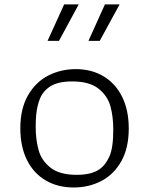

<svg xmlns="http://www.w3.org/2000/svg" viewBox="-20 -818 660 850"><path d="M70 -250Q70 -337 104 -396Q138 -455 193.8 -483.5Q249.5 -512 315.5 -512Q385.5 -512 438.5 -480.2Q491.5 -448.5 520.8 -389.2Q550 -330 550 -249Q550 -162.5 516.8 -103.8Q483.5 -45 428.2 -16.5Q373 12 306 12Q235 12 181.5 -19.8Q128 -51.5 99 -110.5Q70 -169.5 70 -250ZM421 -69Q446.5 -86.5 464 -124.5Q481.5 -162.5 481.5 -244.5Q481.5 -301.5 468.8 -347.8Q456 -394 415.8 -425.8Q375.5 -457.5 300 -457.5Q266.5 -457.5 241.5 -451.5Q216.5 -445.5 198 -432.5Q181.5 -421 168.8 -403.5Q156 -386 147 -350.5Q138 -315 138 -257.5Q138 -200 150.8 -153.8Q163.5 -107.5 203.5 -75.8Q243.5 -44 319 -44Q352 -44 377.5 -50.2Q403 -56.5 421 -69ZM264 -798.5H328.5L241 -637H190.5ZM444.5 -798.5H509.5L421.5 -637H371.5Z"/></svg>

Font: Monaspace Argon Var ExtraLight
Style: Regular
Weight: 200
Designer: Riley Cran and the Lettermatic Team
Version: Version 1.200 (Monaspace Argon Var)